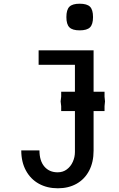

<svg xmlns="http://www.w3.org/2000/svg" viewBox="-20 -821 640 1034"><path d="M290.5 107Q319 107 340 91.2Q361 75.5 372.2 50.2Q383.5 25 383.5 -2.5V-223H309.5V-249L306.5 -275L309.5 -300.5V-327H383.5V-472H188V-550H484V-327H543V-300.5L545.5 -275L543 -249V-223H484V-9.5Q484 52.5 460 98.2Q436 144 392.5 168.5Q349 193 291.5 193Q234 193 189.5 168.5Q145 144 119.8 97.8Q94.5 51.5 94.5 -11H192.5Q192.5 45 219 76Q245.5 107 290.5 107ZM337.5 -729Q337.5 -768.5 353.8 -784.8Q370 -801 409 -801Q448.5 -801 464.8 -784.8Q481 -768.5 481 -729Q481 -690 464.8 -673.8Q448.5 -657.5 409 -657.5Q370 -657.5 353.8 -673.8Q337.5 -690 337.5 -729Z"/></svg>

Font: JuliaMono Medium
Style: Regular
Weight: 500
Monospace: yes
Designer: cormullion
Foundry: corm
Version: Version 0.054; ttfautohint (v1.8.4)